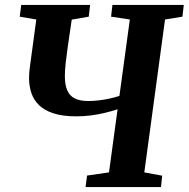

<svg xmlns="http://www.w3.org/2000/svg" viewBox="-20 -763 770 783"><path d="M329 0 335 -47 424.5 -60 459.5 -317.5Q434.5 -309 406.8 -302.5Q379 -296 350.2 -292.2Q321.5 -288.5 292 -288.5Q235.5 -288.5 198 -300.8Q160.5 -313 138.8 -334.5Q117 -356 107.8 -384.2Q98.5 -412.5 98.5 -443.5Q98.5 -459.5 100.2 -476.2Q102 -493 104 -506L128 -683.5L60.5 -695L66.5 -743H347.5L342 -695L272.5 -683L256.5 -573.5Q252 -541 248.2 -509Q244.5 -477 244.5 -452.5Q244.5 -418 254 -395.2Q263.5 -372.5 284.5 -361.8Q305.5 -351 340.5 -351Q360.5 -351 383.8 -353.8Q407 -356.5 429 -361.5Q451 -366.5 467 -372L509.5 -683.5L433 -695L438.5 -743H729.5L724 -695L653 -683.5L568.5 -60L641.5 -46.5L636.5 0Z"/></svg>

Font: Merriweather 24pt
Style: Bold Italic
Weight: 700
Italic angle: -7.8°
Designer: Eben Sorkin
Foundry: Eben Sorkin
Version: Version 2.101